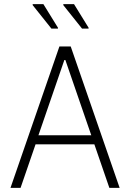

<svg xmlns="http://www.w3.org/2000/svg" viewBox="-20 -914 633 934"><path d="M31 0 269 -688H324L562 0H512L439 -212H153L80 0ZM167 -256H424L298 -622H293ZM262 -775H230L139 -889V-894H191L262 -779ZM411 -775H379L288 -889V-894H340L411 -779Z"/></svg>

Font: Saira Semi Condensed ExtraLight
Style: Regular
Weight: 200
Width: 4
Designer: Hector Gatti with collaboration of the Omnibus-Type team
Foundry: Omnibus-Type
Version: Version 1.001; ttfautohint (v1.8)